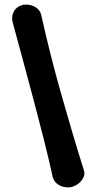

<svg xmlns="http://www.w3.org/2000/svg" viewBox="-20 -714 405 826"><path d="M290 90Q274 94 256 90.5Q238 87 224.5 75.5Q211 64 207 48Q188 -38 167 -120.5Q146 -203 124 -286Q102 -369 79.5 -452Q57 -535 34 -620Q28 -646 41 -667Q54 -688 79 -693Q95 -696 111.5 -692Q128 -688 140.5 -677.5Q153 -667 157 -651Q176 -566 197 -482.5Q218 -399 241.5 -316Q265 -233 289.5 -150Q314 -67 341 19Q346 35 339 49.5Q332 64 319 74.5Q306 85 290 90Z"/></svg>

Font: Winky Sans Medium
Style: Regular
Weight: 500
Designer: Simon Atzbach
Foundry: typofactur
Version: Version 1.205